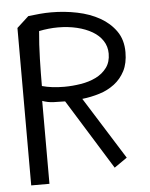

<svg xmlns="http://www.w3.org/2000/svg" viewBox="-50 -655 592 757"><g transform="rotate(-5 246.0 -276.5)"><path d="M115.2 -268.6V59.6H43V-563.5L89.8 -606.4Q112.3 -609.4 135.3 -611.3Q158.2 -613.3 180.7 -613.3Q233.4 -613.3 283.2 -603Q333 -592.8 372.1 -570.8Q411.1 -548.8 435.1 -514.6Q459 -480.5 459 -431.6Q459 -387.7 443.4 -357.4Q427.7 -327.1 401.4 -307.1Q375 -287.1 341.8 -276.9Q308.6 -266.6 273.4 -262.7L427.7 -16.6L377 18.6L205.1 -258.8Q181.6 -258.8 159.2 -259.8Q136.7 -260.7 115.2 -268.6ZM119.1 -327.1Q157.2 -316.4 207 -316.4Q239.3 -316.4 272.5 -321.8Q305.7 -327.1 332.5 -340.3Q359.4 -353.5 376 -376Q392.6 -398.4 392.6 -431.6Q392.6 -460 377.9 -482.4Q363.3 -504.9 337.4 -520Q311.5 -535.2 276.9 -543.5Q242.2 -551.8 202.1 -551.8Q183.6 -551.8 165 -549.8Q146.5 -547.9 127 -543.9Q122.1 -492.2 120.6 -434.6Q119.1 -377 119.1 -327.1Z"/></g></svg>

Font: Poor Story
Style: Regular
Weight: 400
Designer: YoonDesign Inc.
Foundry: YoonDesign Inc.
Version: Version 3.00